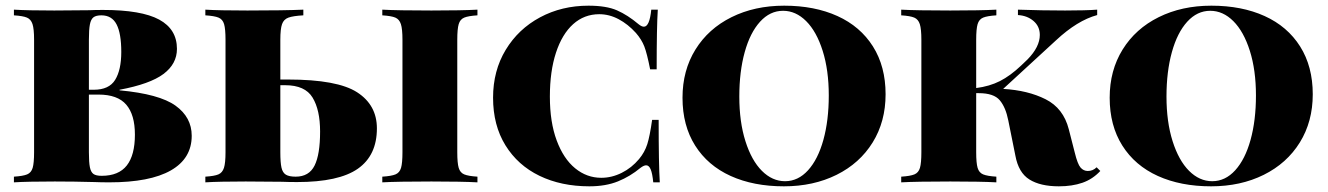

<svg xmlns="http://www.w3.org/2000/svg" viewBox="-20 -642 4677 676"><path d="M655 -164Q655 -84 581.5 -42Q508 0 365 0Q335 0 313 -1Q241 -3 173 -3Q77 -3 29 0V-20Q61 -22 75.5 -28Q90 -34 95 -51Q100 -68 100 -106V-502Q100 -540 94.5 -557Q89 -574 75 -580Q61 -586 29 -588V-608Q77 -605 171 -605L293 -606Q314 -607 342 -607Q478 -607 540.5 -573Q603 -539 603 -470Q603 -417 555.5 -381.5Q508 -346 401 -326V-324Q541 -311 598 -270Q655 -229 655 -164ZM293 -502V-326H310Q364 -326 385.5 -361Q407 -396 407 -459Q407 -524 390.5 -556Q374 -588 337 -588Q318 -588 309 -581Q300 -574 296.5 -556Q293 -538 293 -502ZM455 -168Q455 -238 424.5 -273.5Q394 -309 327 -309H293V-106Q293 -70 296.5 -53Q300 -36 309 -29.5Q318 -23 338 -23Q398 -23 426.5 -59.5Q455 -96 455 -168Z M1307 -190Q1307 -95 1240 -48Q1173 -1 1026 -1Q996 -1 973 -2L845 -3Q751 -3 703 0V-20Q735 -22 749 -28Q763 -34 768.5 -51Q774 -68 774 -106V-502Q774 -540 769 -557Q764 -574 749.5 -580Q735 -586 703 -588V-608Q751 -605 851 -605Q981 -605 1048 -608V-588Q1012 -586 995.5 -580Q979 -574 973 -557Q967 -540 967 -502V-362H994Q1168 -362 1237.5 -317Q1307 -272 1307 -190ZM1590 -502V-106Q1590 -68 1595 -51Q1600 -34 1614.5 -28Q1629 -22 1661 -20V0Q1606 -3 1499 -3Q1380 -3 1326 0V-20Q1358 -22 1372.5 -28Q1387 -34 1392 -51Q1397 -68 1397 -106V-502Q1397 -540 1391.5 -557Q1386 -574 1372 -580Q1358 -586 1326 -588V-608Q1380 -605 1499 -605Q1606 -605 1661 -608V-588Q1629 -586 1614.5 -580Q1600 -574 1595 -557Q1590 -540 1590 -502ZM1107 -179Q1107 -255 1080.5 -298.5Q1054 -342 984 -342H967V-106Q967 -70 971 -52Q975 -34 986.5 -27Q998 -20 1021 -20Q1068 -20 1087.5 -59Q1107 -98 1107 -179Z M2228 -557Q2239 -548 2247 -548Q2267 -548 2273 -608H2296Q2292 -548 2292 -398H2269Q2258 -454 2248.5 -478.5Q2239 -503 2219 -526Q2191 -557 2158 -574.5Q2125 -592 2090 -592Q2037 -592 1998 -557Q1959 -522 1937.5 -456.5Q1916 -391 1916 -302Q1916 -212 1940 -147.5Q1964 -83 2005 -49.5Q2046 -16 2097 -16Q2134 -16 2169 -33.5Q2204 -51 2230 -82Q2250 -106 2259 -134.5Q2268 -163 2276 -220H2299Q2299 -63 2303 0H2280Q2277 -31 2271 -45.5Q2265 -60 2255 -60Q2247 -60 2235 -51Q2199 -21 2156 -3.5Q2113 14 2055 14Q1956 14 1879.5 -23Q1803 -60 1759.5 -130.5Q1716 -201 1716 -298Q1716 -393 1760.5 -466.5Q1805 -540 1881.5 -581Q1958 -622 2052 -622Q2115 -622 2152.5 -605.5Q2190 -589 2228 -557Z M3098 -310Q3098 -214 3052.5 -140.5Q3007 -67 2925.5 -26.5Q2844 14 2740 14Q2633 14 2552.5 -22.5Q2472 -59 2427.5 -129.5Q2383 -200 2383 -298Q2383 -394 2428.5 -467.5Q2474 -541 2555.5 -581.5Q2637 -622 2741 -622Q2848 -622 2928.5 -585.5Q3009 -549 3053.5 -478.5Q3098 -408 3098 -310ZM2583 -302Q2583 -213 2604.5 -145Q2626 -77 2662.5 -40.5Q2699 -4 2744 -4Q2790 -4 2825 -42.5Q2860 -81 2879 -149.5Q2898 -218 2898 -306Q2898 -395 2876.5 -463Q2855 -531 2818.5 -567.5Q2782 -604 2737 -604Q2691 -604 2656 -565.5Q2621 -527 2602 -458.5Q2583 -390 2583 -302Z M3854 -40Q3827 -11 3791 1.5Q3755 14 3708 14Q3643 14 3604.5 -10Q3566 -34 3555 -94L3530 -218Q3521 -264 3500 -289Q3479 -314 3426 -314H3417V-106Q3417 -68 3422 -51Q3427 -34 3441.5 -28Q3456 -22 3488 -20V0Q3433 -3 3326 -3Q3207 -3 3153 0V-20Q3185 -22 3199.5 -28Q3214 -34 3219 -51Q3224 -68 3224 -106V-502Q3224 -540 3218.5 -557Q3213 -574 3199 -580Q3185 -586 3153 -588V-608Q3207 -605 3326 -605Q3432 -605 3488 -608V-588Q3456 -586 3441.5 -580Q3427 -574 3422 -557Q3417 -540 3417 -502V-332Q3464 -338 3500.5 -356.5Q3537 -375 3575 -411L3598 -433Q3641 -477 3641 -519Q3641 -549 3619 -568Q3597 -587 3564 -589V-608Q3648 -605 3730 -605Q3802 -605 3843 -608V-589Q3773 -570 3698 -500L3512 -329Q3599 -324 3661.5 -292.5Q3724 -261 3743 -187L3764 -105Q3774 -64 3784.5 -52Q3795 -40 3810 -40Q3828 -40 3841 -53Z M4602 -310Q4602 -214 4556.5 -140.5Q4511 -67 4429.5 -26.5Q4348 14 4244 14Q4137 14 4056.5 -22.5Q3976 -59 3931.5 -129.5Q3887 -200 3887 -298Q3887 -394 3932.5 -467.5Q3978 -541 4059.5 -581.5Q4141 -622 4245 -622Q4352 -622 4432.5 -585.5Q4513 -549 4557.5 -478.5Q4602 -408 4602 -310ZM4087 -302Q4087 -213 4108.5 -145Q4130 -77 4166.5 -40.5Q4203 -4 4248 -4Q4294 -4 4329 -42.5Q4364 -81 4383 -149.5Q4402 -218 4402 -306Q4402 -395 4380.5 -463Q4359 -531 4322.5 -567.5Q4286 -604 4241 -604Q4195 -604 4160 -565.5Q4125 -527 4106 -458.5Q4087 -390 4087 -302Z"/></svg>

Font: Playfair Display SC Black
Style: Regular
Weight: 900
Designer: Claus Eggers Sørensen
Foundry: Claus Eggers Sørensen
Version: Version 1.200; ttfautohint (v1.6)